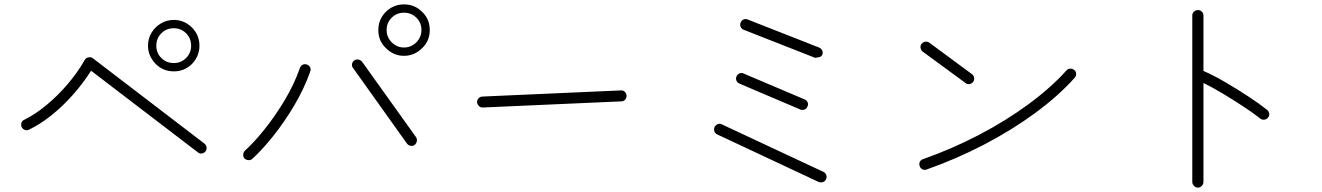

<svg xmlns="http://www.w3.org/2000/svg" viewBox="-20 -832 6040 877"><path d="M884 -136 396 -509Q360 -452 313 -399Q266 -346 214.5 -305Q163 -264 113 -240Q103 -235 93.5 -238.5Q84 -242 79 -251Q75 -261 78 -271Q81 -281 91 -285Q140 -309 191 -351Q242 -393 288 -446.5Q334 -500 367 -558Q373 -568 384 -570Q394 -573 404 -566L914 -176Q922 -169 923.5 -159Q925 -149 919 -141Q913 -133 902.5 -131Q892 -129 884 -136ZM774 -506Q725 -506 691 -540Q656 -577 656 -623Q656 -656 672 -682.5Q688 -709 715 -725Q742 -741 774 -741Q822 -741 857 -706Q891 -672 891 -623Q891 -576 857 -540Q823 -506 774 -506ZM774 -544Q807 -544 830 -567Q853 -590 853 -623Q853 -657 830 -680Q807 -703 774 -703Q740 -703 717 -680Q694 -657 694 -623Q694 -590 717 -567Q740 -544 774 -544Z M1825 -577Q1778 -577 1743 -612Q1708 -645 1708 -695Q1708 -728 1724 -754.5Q1740 -781 1766.5 -796.5Q1793 -812 1825 -812Q1874 -812 1908 -778Q1943 -745 1943 -695Q1943 -645 1908 -612Q1873 -577 1825 -577ZM1133 -107Q1126 -100 1115.5 -100.5Q1105 -101 1097 -108Q1090 -116 1091 -126.5Q1092 -137 1099 -144Q1141 -182 1189 -242Q1237 -302 1280.5 -374.5Q1324 -447 1350 -522Q1354 -532 1363 -536.5Q1372 -541 1382 -537Q1392 -534 1396.5 -524.5Q1401 -515 1397 -505Q1369 -426 1323.5 -349.5Q1278 -273 1227.5 -210Q1177 -147 1133 -107ZM1874 -170Q1866 -164 1855.5 -166Q1845 -168 1839 -176L1593 -521Q1586 -529 1588 -539.5Q1590 -550 1598 -556Q1607 -562 1617 -560Q1627 -558 1634 -550L1880 -206Q1886 -197 1884 -187Q1882 -177 1874 -170ZM1825 -615Q1858 -615 1881.5 -638.5Q1905 -662 1905 -695Q1905 -728 1882 -751Q1859 -774 1825 -774Q1792 -774 1769 -751Q1746 -728 1746 -695Q1746 -662 1769 -639Q1793 -615 1825 -615Z M2186 -341Q2176 -340 2168 -347.5Q2160 -355 2159 -365Q2159 -376 2166.5 -383.5Q2174 -391 2184 -391L2815 -419Q2826 -420 2833.5 -413Q2841 -406 2842 -395Q2842 -385 2835.5 -377Q2829 -369 2818 -369Z M3719 -1 3256 -218Q3246 -223 3243 -232.5Q3240 -242 3244 -252Q3249 -261 3258.5 -265Q3268 -269 3277 -264L3741 -47Q3750 -43 3754 -33Q3758 -23 3753 -13Q3749 -4 3739 -0.5Q3729 3 3719 -1ZM3703 -568 3377 -696Q3367 -700 3363 -709.5Q3359 -719 3363 -729Q3367 -739 3376 -743Q3385 -747 3395 -743L3721 -615Q3731 -611 3735.5 -601.5Q3740 -592 3736 -582Q3732 -572 3717.5 -570Q3703 -568 3703 -568ZM3635 -332 3358 -450Q3348 -454 3344 -463.5Q3340 -473 3344 -483Q3349 -493 3358.5 -497Q3368 -501 3377 -496L3655 -378Q3665 -374 3669 -364.5Q3673 -355 3668 -345Q3664 -335 3654.5 -331.5Q3645 -328 3635 -332Z M4213 -58Q4203 -54 4193.5 -58.5Q4184 -63 4181 -73Q4177 -83 4181.5 -92.5Q4186 -102 4196 -105Q4327 -151 4450 -215Q4573 -279 4676.5 -355Q4780 -431 4851 -510Q4858 -518 4868.5 -518.5Q4879 -519 4887 -512Q4895 -505 4895.5 -495Q4896 -485 4889 -477Q4815 -394 4708 -315.5Q4601 -237 4474 -171Q4347 -105 4213 -58ZM4390 -453 4195 -596Q4187 -602 4185 -612.5Q4183 -623 4189 -631Q4196 -640 4206.5 -641.5Q4217 -643 4225 -637L4420 -493Q4428 -487 4429.5 -476.5Q4431 -466 4425 -458Q4419 -450 4408.5 -448Q4398 -446 4390 -453Z M5452 25Q5442 25 5434 17Q5426 9 5426 -1V-761Q5426 -772 5434 -779Q5442 -786 5452 -786Q5462 -786 5469.5 -779Q5477 -772 5477 -761V-508Q5523 -488 5577 -456.5Q5631 -425 5682 -391.5Q5733 -358 5768 -330Q5776 -323 5777.5 -313Q5779 -303 5772 -295Q5766 -287 5755.5 -285.5Q5745 -284 5737 -290Q5706 -315 5661 -344.5Q5616 -374 5568 -403Q5520 -432 5477 -453V-1Q5477 9 5469.5 17Q5462 25 5452 25Z"/></svg>

Font: Zen Kurenaido
Style: Regular
Weight: 400
Designer: Yoshimichi Ohira
Foundry: Positype
Version: Version 1.001